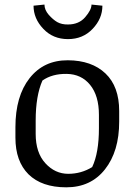

<svg xmlns="http://www.w3.org/2000/svg" viewBox="-20 -802 584 833"><path d="M409.2 -303.7Q409.2 -386.7 371.1 -433.6Q333 -480.5 269.5 -481.4Q206.5 -482.4 164.1 -452.6Q134.8 -386.2 134.8 -279.3V-221.2Q134.8 -139.6 176.8 -93.8Q218.8 -47.9 275.9 -47.9Q332.5 -47.9 379.9 -77.1Q409.2 -138.7 409.2 -245.6ZM103.5 -45.9Q46.9 -102.5 46.9 -204.6V-250Q46.9 -384.8 108.4 -462.9Q169.9 -541 274.4 -540.5Q377.9 -540 437.5 -483.4Q497.1 -426.8 497.1 -320.3V-274.4Q497.1 -145.5 435.5 -67.4Q374 10.7 267.6 10.7Q161.1 10.7 103.5 -45.9ZM168 -676.8Q125.5 -721.2 125.5 -777.3L172.9 -782.2Q172.9 -759.3 191.4 -737.8Q210 -716.8 228.5 -706.1Q248 -695.3 274.9 -695.8Q322.3 -695.8 349.6 -727.5Q377 -759.3 377 -782.2L424.3 -777.3Q424.3 -721.2 381.8 -676.8Q339.8 -632.3 274.9 -632.3Q210 -632.3 168 -676.8Z"/></svg>

Font: NoticiaText-Regular
Style: Regular
Weight: 400
Designer: JM Sole
Foundry: JM Sole
Version: Version 1.003